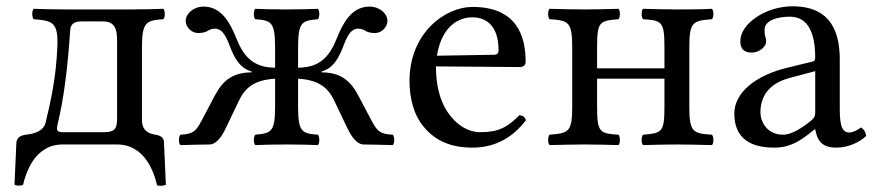

<svg xmlns="http://www.w3.org/2000/svg" viewBox="-20 -459 2774 610"><path d="M189 -429C156 -429 117 -430 87 -431C81 -425 81 -404 87 -398C148 -393 166 -389 162 -306C158 -214 142 -140 125 -70C119 -43 90 -34 62 -31C47 -29 33 -23 32 -5L26 128C33 131 41 132 53 129C62 92 89 0 179 0H352C441 0 470 90 479 130C488 132 497 132 507 128L501 -6C501 -20 493 -28 474 -31C456 -34 431 -41 431 -78V-307C431 -389 444 -394 499 -398C505 -404 505 -425 499 -431C469 -430 431 -429 391 -429ZM161 -51C161 -68 188 -134 203 -363C204 -378 211 -391 238 -391H307C347 -391 352 -363 352 -329V-88C352 -55 350 -39 310 -39H181C170 -39 161 -40 161 -51Z M647 0C667 -1 684 -24 697 -51L740 -141C758 -178 786 -205 854 -209V-122C854 -39 842 -36 791 -31C785 -25 785 -4 791 2C814 1 851 0 891 0C930 0 968 1 990 2C996 -4 996 -25 990 -31C939 -35 927 -39 927 -122V-209C995 -205 1023 -178 1041 -141L1084 -51C1097 -24 1114 -1 1134 0C1134 0 1208 1 1228 2C1234 -4 1234 -25 1228 -31C1189 -33 1179 -41 1162 -73L1117 -158C1092 -205 1059 -229 1002 -229V-232C1041 -243 1058 -278 1073 -318C1085 -349 1097 -368 1118 -368C1127 -368 1135 -365 1141 -361C1147 -357 1158 -354 1171 -354C1193 -354 1211 -373 1211 -393C1211 -415 1187 -438 1154 -438C1096 -438 1069 -384 1050 -337C1028 -282 998 -244 927 -244V-307C927 -390 939 -393 990 -398C996 -404 996 -425 990 -431C966 -430 930 -429 890 -429C851 -429 814 -430 791 -431C785 -425 785 -404 791 -398C842 -394 854 -390 854 -307V-244C783 -244 753 -282 731 -337C712 -384 685 -438 627 -438C594 -438 570 -415 570 -393C570 -373 588 -354 610 -354C623 -354 634 -357 640 -361C646 -365 654 -368 663 -368C684 -368 696 -349 708 -318C723 -278 740 -243 779 -232V-229C722 -229 689 -205 664 -158L619 -73C602 -41 592 -33 553 -31C547 -25 547 -4 553 2C573 1 647 0 647 0Z M1630 -93C1593 -55 1564 -39 1506 -39C1470 -39 1428 -60 1397 -111C1377 -144 1365 -190 1365 -248L1631 -246C1643 -246 1650 -252 1650 -263C1650 -347 1620 -437 1481 -437C1394 -437 1281 -354 1281 -202C1281 -146 1295 -92 1328 -54C1362 -14 1409 10 1481 10C1557 10 1611 -25 1651 -77C1648 -87 1642 -92 1630 -93ZM1368 -282C1387 -395 1457 -404 1481 -404C1519 -404 1564 -383 1564 -299C1564 -290 1560 -285 1549 -285Z M2170 -307C2170 -390 2181 -393 2242 -398C2248 -404 2248 -425 2242 -431C2207 -429 2163 -429 2130 -429C2102 -429 2062 -430 2023 -431C2017 -425 2017 -404 2023 -398C2084 -394 2091 -390 2091 -307V-242H1877V-307C1877 -390 1884 -393 1945 -398C1951 -404 1951 -425 1945 -431C1907 -430 1869 -429 1837 -429C1807 -429 1766 -430 1726 -431C1720 -425 1720 -404 1726 -398C1787 -394 1798 -390 1798 -307V-122C1798 -39 1787 -36 1726 -31C1720 -25 1720 -4 1726 2C1766 1 1806 0 1838 0C1870 0 1909 1 1945 2C1951 -4 1951 -25 1945 -31C1884 -35 1877 -39 1877 -122V-209H2091V-122C2091 -39 2084 -36 2023 -31C2017 -25 2017 -4 2023 2C2059 1 2096 0 2131 0C2161 0 2203 1 2242 2C2248 -4 2248 -25 2242 -31C2181 -35 2170 -39 2170 -122Z M2570 -48C2576 -17 2587 10 2637 10C2675 10 2711 -7 2732 -27C2730 -39 2726 -48 2715 -54C2708 -48 2691 -38 2678 -38C2649 -38 2648 -77 2648 -123V-270C2648 -412 2570 -439 2497 -439C2415 -439 2332 -385 2332 -328C2332 -304 2344 -292 2367 -292C2396 -292 2414 -313 2414 -326C2414 -333 2413 -340 2411 -344C2410 -347 2409 -353 2409 -364C2409 -395 2451 -406 2489 -406C2523 -406 2570 -389 2570 -276C2570 -269 2567 -265 2564 -264L2478 -243C2382 -219 2313 -166 2313 -98C2313 -16 2369 10 2439 10C2474 10 2504 2 2548 -32L2568 -48ZM2570 -233V-101C2570 -88 2564 -81 2556 -75C2530 -54 2496 -31 2468 -31C2418 -31 2396 -71 2396 -102C2396 -147 2417 -193 2491 -212Z"/></svg>

Font: Libertinus Serif
Style: Regular
Weight: 400
Designer: Philipp H. Poll, Khaled Hosny
Foundry: Caleb Maclennan
Version: Version 7.050;RELEASE